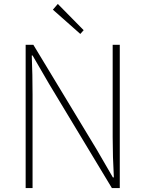

<svg xmlns="http://www.w3.org/2000/svg" viewBox="-20 -953 736 973"><path d="M110 0V-726H149L469 -197L552 -54H557Q554 -107 552.5 -157.5Q551 -208 551 -259V-726H587V0H547L228 -529L145 -672H141Q143 -621 144 -573Q145 -525 145 -473V0ZM387 -781 248 -904 273 -933 404 -800Z"/></svg>

Font: Noto Sans JP
Style: Regular
Weight: 100
Designer: Ryoko NISHIZUKA 西塚涼子 (kana, bopomofo & ideographs); Paul D. Hunt (Latin, Greek & Cyrillic); Sandoll Communications 산돌커뮤니
Foundry: Adobe
Version: Version 2.004;hotconv 1.0.118;makeotfexe 2.5.65603